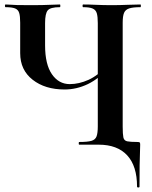

<svg xmlns="http://www.w3.org/2000/svg" viewBox="-20 -645 677 856"><path d="M268 -246Q181 -246 125.5 -289.5Q70 -333 70 -408V-544Q70 -573 65.5 -587.5Q61 -602 47 -607.5Q33 -613 5 -613Q2 -613 2 -619Q2 -625 5 -625Q18 -625 27.5 -624Q37 -623 56.5 -622.5Q76 -622 119 -622Q172 -622 200 -623.5Q228 -625 247 -625Q249 -625 249 -619Q249 -613 247 -613Q205 -613 193 -599Q181 -585 181 -542V-443Q181 -358 211.5 -314Q242 -270 291 -270Q332 -270 374.5 -289Q417 -308 465 -359L474 -352Q422 -294 371.5 -270Q321 -246 268 -246ZM420 0H333Q331 0 331 -6Q331 -12 333 -12Q370 -12 387.5 -17Q405 -22 410.5 -37Q416 -52 416 -81V-542Q416 -571 411.5 -586Q407 -601 393 -607Q379 -613 351 -613Q348 -613 348 -619Q348 -625 351 -625Q377 -625 409 -623.5Q441 -622 478 -622Q514 -622 547 -623.5Q580 -625 606 -625Q608 -625 608 -619Q608 -613 606 -613Q573 -613 556 -607.5Q539 -602 533 -587.5Q527 -573 527 -544V-81Q527 -47 530 -32.5Q533 -18 547 -15Q561 -12 592 -12Q601 -12 603 -10Q605 -8 605 0Q605 17 604 37Q603 57 602.5 91.5Q602 126 602 187Q602 191 596.5 191Q591 191 591 187Q591 95 547 47.5Q503 0 420 0Z"/></svg>

Font: Cormorant Light
Style: Regular
Weight: 300
Designer: Christian Thalmann (Catharsis Fonts)
Foundry: Catharsis Fonts
Version: Version 4.000